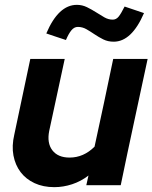

<svg xmlns="http://www.w3.org/2000/svg" viewBox="-20 -764 629 792"><path d="M28 0ZM247 -521Q231 -446 215 -372.5Q199 -299 183 -224Q173 -174 196 -144Q219 -114 267 -114Q325 -114 370 -159Q390 -250 409 -340Q428 -430 447 -521H589Q561 -390 533 -260.5Q505 -131 478 0H336Q338 -10 340.5 -20Q343 -30 345 -40Q314 -16 277.5 -4Q241 8 204 8Q158 8 122.5 -8.5Q87 -25 65 -54Q43 -83 35.5 -122.5Q28 -162 39 -209L105 -521ZM252 -599Q231 -606 211 -612.5Q191 -619 171 -626Q221 -744 297 -744Q319 -744 338.5 -734.5Q358 -725 376 -713.5Q394 -702 410.5 -692.5Q427 -683 445 -683Q459 -683 469 -695Q479 -707 494 -737Q514 -730 534 -723.5Q554 -717 574 -710Q523 -592 449 -592Q425 -592 406 -601.5Q387 -611 370 -622.5Q353 -634 336.5 -643.5Q320 -653 301 -653Q286 -653 274.5 -639Q263 -625 252 -599Z"/></svg>

Font: Rosa Sans
Style: Bold Italic
Weight: 700
Italic angle: -12°
Designer: Pentagram / MCKL
Foundry: Pentagram / MCKL
Version: Version 1.005;September 16, 2019;FontCreator 11.5.0.2425 64-